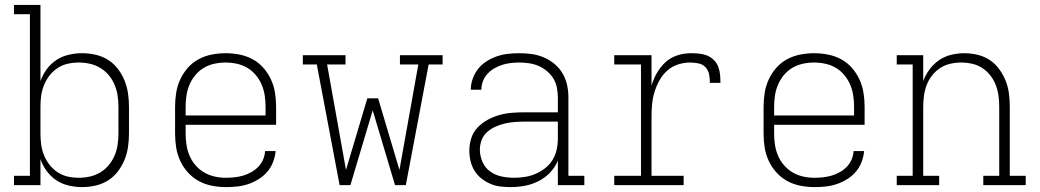

<svg xmlns="http://www.w3.org/2000/svg" viewBox="-20 -755 4240 783"><path d="M314 8Q287 8 259.5 1.5Q232 -5 209.5 -20Q187 -35 170.5 -57.5Q154 -80 145 -106V0H37V-38H102V-697H37V-735H145V-424Q154 -450 170.5 -472.5Q187 -495 209.5 -510Q232 -525 259.5 -531.5Q287 -538 314 -538Q342 -538 369 -532Q396 -526 419.5 -511.5Q443 -497 460 -475Q477 -453 487.5 -427.5Q498 -402 502 -374.5Q506 -347 506 -320V-210Q506 -183 502 -155.5Q498 -128 487.5 -102.5Q477 -77 460 -55Q443 -33 419.5 -18.5Q396 -4 369 2Q342 8 314 8ZM301 -30Q324 -30 346.5 -35Q369 -40 389 -52Q409 -64 423.5 -81.5Q438 -99 447 -120Q456 -141 459.5 -164Q463 -187 463 -210V-320Q463 -343 459.5 -366Q456 -389 447 -410Q438 -431 423.5 -448.5Q409 -466 389 -478Q369 -490 346.5 -495Q324 -500 301 -500Q278 -500 256 -495Q234 -490 215 -477.5Q196 -465 182 -447Q168 -429 159.5 -408Q151 -387 148 -365Q145 -343 145 -320V-210Q145 -187 148 -165Q151 -143 159.5 -122Q168 -101 182 -83Q196 -65 215 -52.5Q234 -40 256 -35Q278 -30 301 -30Z M902 8Q873 8 844.5 2.5Q816 -3 791 -16.5Q766 -30 746.5 -51.5Q727 -73 715 -99Q703 -125 698.5 -153Q694 -181 694 -210V-320Q694 -348 698.5 -376.5Q703 -405 715 -431Q727 -457 746 -478.5Q765 -500 790 -513.5Q815 -527 843.5 -532.5Q872 -538 900 -538Q928 -538 956.5 -532.5Q985 -527 1010 -513.5Q1035 -500 1054 -478.5Q1073 -457 1085 -431Q1097 -405 1101.5 -376.5Q1106 -348 1106 -320V-246H737V-210Q737 -187 740.5 -164Q744 -141 753 -120Q762 -99 777.5 -81Q793 -63 813 -51.5Q833 -40 855.5 -35Q878 -30 902 -30Q919 -30 937 -32Q955 -34 972 -39Q989 -44 1005 -53Q1021 -62 1033.5 -75Q1046 -88 1053 -104.5Q1060 -121 1061 -139H1104Q1102 -116 1093.5 -94Q1085 -72 1070 -54.5Q1055 -37 1035 -24.5Q1015 -12 993 -4.5Q971 3 948 5.5Q925 8 902 8ZM1063 -284V-320Q1063 -343 1059.5 -366Q1056 -389 1047 -410Q1038 -431 1023 -449Q1008 -467 988.5 -478.5Q969 -490 946 -495Q923 -500 900 -500Q877 -500 854 -495Q831 -490 811.5 -478.5Q792 -467 777 -449Q762 -431 753 -410Q744 -389 740.5 -366Q737 -343 737 -320V-284Z M1365 0 1272 -492H1215V-530H1389V-492H1314L1391 -62L1478 -354H1522L1609 -62L1686 -492H1611V-530H1785V-492H1728L1635 0H1591L1500 -305L1409 0Z M2063 8Q2042 8 2020.5 5.5Q1999 3 1979.5 -5.5Q1960 -14 1943 -27.5Q1926 -41 1915 -59Q1904 -77 1899 -98Q1894 -119 1894 -141Q1894 -166 1902 -191.5Q1910 -217 1928 -235.5Q1946 -254 1969 -266.5Q1992 -279 2017 -286Q2042 -293 2068 -295Q2094 -297 2120 -297H2255V-358Q2255 -378 2251 -398Q2247 -418 2236.5 -435Q2226 -452 2210.5 -465Q2195 -478 2176.5 -486Q2158 -494 2138 -497Q2118 -500 2098 -500Q2081 -500 2063 -498Q2045 -496 2028 -490.5Q2011 -485 1995.5 -476Q1980 -467 1968 -454Q1956 -441 1949.5 -424Q1943 -407 1943 -389H1900Q1900 -412 1908 -434.5Q1916 -457 1930.5 -475Q1945 -493 1965 -505.5Q1985 -518 2007 -525.5Q2029 -533 2052 -535.5Q2075 -538 2098 -538Q2124 -538 2149 -534.5Q2174 -531 2197.5 -521Q2221 -511 2241 -494.5Q2261 -478 2274 -456Q2287 -434 2292.5 -409Q2298 -384 2298 -358V-38H2363V0H2255V-100Q2244 -73 2223.5 -51.5Q2203 -30 2176.5 -16.5Q2150 -3 2121 2.5Q2092 8 2063 8ZM2076 -30Q2098 -30 2120.5 -33.5Q2143 -37 2164 -46Q2185 -55 2203 -69Q2221 -83 2233 -102.5Q2245 -122 2250 -144Q2255 -166 2255 -189V-259H2120Q2100 -259 2079.5 -257.5Q2059 -256 2039.5 -251.5Q2020 -247 2001 -238.5Q1982 -230 1967 -217Q1952 -204 1944.5 -184.5Q1937 -165 1937 -145Q1937 -119 1947.5 -95Q1958 -71 1978.5 -56Q1999 -41 2024.5 -35.5Q2050 -30 2076 -30Z M2485 0V-38H2594V-492H2485V-530H2637V-406Q2645 -433 2659 -457.5Q2673 -482 2693.5 -501Q2714 -520 2741.5 -529Q2769 -538 2797 -538Q2813 -538 2830 -536.5Q2847 -535 2862.5 -529Q2878 -523 2890.5 -511Q2903 -499 2909 -483Q2915 -467 2916.5 -450.5Q2918 -434 2918 -417H2875Q2875 -434 2872 -451Q2869 -468 2857.5 -480.5Q2846 -493 2828.5 -496.5Q2811 -500 2794 -500Q2769 -500 2744.5 -492Q2720 -484 2701 -467Q2682 -450 2669.5 -427.5Q2657 -405 2649.5 -381Q2642 -357 2639.5 -331.5Q2637 -306 2637 -281V-38H2768V0Z M3302 8Q3273 8 3244.5 2.5Q3216 -3 3191 -16.5Q3166 -30 3146.5 -51.5Q3127 -73 3115 -99Q3103 -125 3098.5 -153Q3094 -181 3094 -210V-320Q3094 -348 3098.5 -376.5Q3103 -405 3115 -431Q3127 -457 3146 -478.5Q3165 -500 3190 -513.5Q3215 -527 3243.5 -532.5Q3272 -538 3300 -538Q3328 -538 3356.5 -532.5Q3385 -527 3410 -513.5Q3435 -500 3454 -478.5Q3473 -457 3485 -431Q3497 -405 3501.5 -376.5Q3506 -348 3506 -320V-246H3137V-210Q3137 -187 3140.5 -164Q3144 -141 3153 -120Q3162 -99 3177.5 -81Q3193 -63 3213 -51.5Q3233 -40 3255.5 -35Q3278 -30 3302 -30Q3319 -30 3337 -32Q3355 -34 3372 -39Q3389 -44 3405 -53Q3421 -62 3433.5 -75Q3446 -88 3453 -104.5Q3460 -121 3461 -139H3504Q3502 -116 3493.5 -94Q3485 -72 3470 -54.5Q3455 -37 3435 -24.5Q3415 -12 3393 -4.5Q3371 3 3348 5.5Q3325 8 3302 8ZM3463 -284V-320Q3463 -343 3459.5 -366Q3456 -389 3447 -410Q3438 -431 3423 -449Q3408 -467 3388.5 -478.5Q3369 -490 3346 -495Q3323 -500 3300 -500Q3277 -500 3254 -495Q3231 -490 3211.5 -478.5Q3192 -467 3177 -449Q3162 -431 3153 -410Q3144 -389 3140.5 -366Q3137 -343 3137 -320V-284Z M3637 0V-38H3702V-492H3637V-530H3745V-424Q3754 -449 3770.5 -471.5Q3787 -494 3809.5 -509.5Q3832 -525 3859 -531.5Q3886 -538 3913 -538Q3940 -538 3967 -531.5Q3994 -525 4016.5 -510Q4039 -495 4055 -473Q4071 -451 4081 -426Q4091 -401 4094.5 -374Q4098 -347 4098 -320V-38H4163V0H3990V-38H4055V-320Q4055 -342 4052 -364.5Q4049 -387 4041 -408Q4033 -429 4019 -447Q4005 -465 3986 -477.5Q3967 -490 3944.5 -495Q3922 -500 3900 -500Q3878 -500 3855.5 -495Q3833 -490 3814 -477.5Q3795 -465 3781 -447Q3767 -429 3759 -408Q3751 -387 3748 -364.5Q3745 -342 3745 -320V-38H3810V0Z"/></svg>

Font: Iosevka Slab XLtEx
Style: Regular
Weight: 200
Width: 7
Monospace: yes
Designer: Belleve Invis
Foundry: Belleve Invis
Version: Version 11.1.0; ttfautohint (v1.8.3)